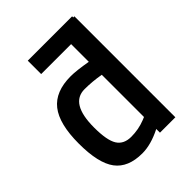

<svg xmlns="http://www.w3.org/2000/svg" viewBox="-206 -829 952 952"><g transform="rotate(-45 270.0 -352.5)"><path d="M43 -246Q43 -384 93 -447.5Q143 -511 251 -511Q290 -511 365 -498V-622H155V-716H466V-708H474V0H366V-26Q293 11 232 11Q133 11 88 -49Q43 -109 43 -246ZM348 -104 365 -111V-407Q308 -417 254 -417Q153 -417 153 -249Q153 -159 176 -122.5Q199 -86 251 -86Q302 -86 348 -104Z"/></g></svg>

Font: Cairo SemiBold
Style: Regular
Weight: 600
Designer: Mohamed Gaber, the designers of Titillium
Foundry: Kief Type Foundry
Version: Version 2.009; ttfautohint (v1.5.33-1714) -l 8 -r 50 -G 200 